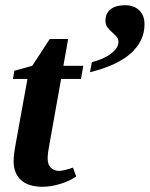

<svg xmlns="http://www.w3.org/2000/svg" viewBox="-20 -714 580 744"><path d="M209 -51.8Q225.6 -51.8 262.7 -64.5L275.4 -30.3Q251.5 -13.2 214.6 -1.7Q177.7 9.8 144.5 9.8Q90.8 9.8 61.8 -15.9Q32.7 -41.5 32.7 -90.3Q32.7 -112.8 41.5 -160.6L86.4 -408.2H30.3L35.6 -439.9L105 -459L172.9 -563H244.1L225.6 -459H302.7L293.9 -408.2H216.8L172.4 -159.7Q164.6 -119.6 164.6 -101.1Q164.6 -75.2 177.5 -63.5Q190.4 -51.8 209 -51.8ZM464.4 -693.8Q499 -693.8 519.5 -674.1Q540 -654.3 540 -620.1Q540 -555.2 487.1 -507.6Q434.1 -460 328.6 -434.1L335.9 -473.1Q382.8 -484.9 410.9 -506.8Q439 -528.8 439 -551.8Q439 -564 431.2 -572.5Q423.3 -581.1 413.8 -589.4Q404.3 -597.7 396.5 -607.9Q388.7 -618.2 388.7 -633.8Q388.7 -662.6 408.7 -678.2Q428.7 -693.8 464.4 -693.8Z"/></svg>

Font: Liberation Serif
Style: Bold Italic
Weight: 700
Italic angle: -16.333°
Designer: Steve Matteson
Foundry: Ascender Corporation
Version: Version 2.1.5